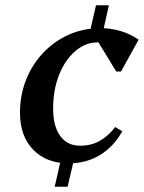

<svg xmlns="http://www.w3.org/2000/svg" viewBox="-20 -710 547 730"><path d="M313 -551 345 -690H394L363 -551ZM188 0 215 -119H265L237 0ZM242 -89Q156 -89 106 -141Q56 -193 56 -281Q56 -349 79.5 -407.5Q103 -466 145 -510Q187 -554 242.5 -578.5Q298 -603 363 -603Q401 -603 438.5 -592Q476 -581 507 -559L440 -438H422L339 -574H431V-513Q423 -524 409.5 -532Q396 -540 381 -544.5Q366 -549 352 -549Q305 -549 266 -515.5Q227 -482 204.5 -425Q182 -368 182 -297Q182 -230 209 -193Q236 -156 285 -156Q326 -156 358.5 -174Q391 -192 418 -227L445 -211Q412 -152 360 -120.5Q308 -89 242 -89Z"/></svg>

Font: Platypi Light Medium
Style: Italic
Weight: 500
Italic angle: -13°
Version: Version 1.200